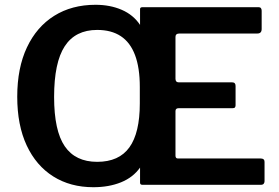

<svg xmlns="http://www.w3.org/2000/svg" viewBox="-20 -772 1167 802"><path d="M1069 -110Q1085 -110 1085 -96V-15Q1085 -9 1081.5 -4.5Q1078 0 1069 0H575Q565 0 565 -9V-72Q536 -31 485.5 -10.5Q435 10 370 10Q274 10 202.5 -35Q131 -80 91.5 -164.5Q52 -249 52 -368Q52 -488 92.5 -574Q133 -660 206.5 -706Q280 -752 379 -752Q440 -752 488.5 -731Q537 -710 565 -668V-734Q565 -742 575 -742H1060Q1073 -742 1073 -727V-651Q1073 -632 1055 -632H730Q713 -632 713 -618V-443Q713 -428 727 -428H950Q964 -428 964 -413V-332Q964 -327 961.5 -323.5Q959 -320 951 -320H726Q713 -320 713 -308V-122Q713 -110 723 -110H1069ZM386 -96Q477 -96 520.5 -156.5Q564 -217 564 -340V-409Q564 -489 544 -542Q524 -595 484.5 -621Q445 -647 386 -647Q295 -647 250.5 -579Q206 -511 206 -367Q206 -226 250.5 -161Q295 -96 386 -96Z"/></svg>

Font: Libre Franklin Thin SemiBold
Style: Regular
Weight: 600
Version: Version 3.000